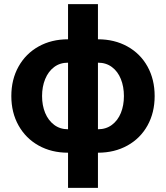

<svg xmlns="http://www.w3.org/2000/svg" viewBox="-20 -727 801 927"><path d="M308.5 -707.2H452.9V180.2H308.5ZM34.7 -263.2Q34.7 -343.5 69.6 -405.8Q104.5 -468.1 166.5 -502.7Q228.6 -537.3 308.5 -537.3H336V10.3H308.5Q228.6 10.3 166.5 -24.3Q104.5 -58.9 69.6 -121.1Q34.7 -183.2 34.7 -263.2ZM324.9 -102.9V-424.4H308.5Q269.4 -424.4 241.3 -403.2Q213.2 -382 198.1 -345.2Q183.1 -308.5 183.1 -263.2Q183.1 -218 198.1 -181.7Q213.2 -145.5 241.5 -124.2Q269.8 -102.9 308.5 -102.9ZM425.7 10.3V-537.3H452.9Q532.8 -537.3 595.2 -502.7Q657.6 -468.1 692.2 -405.8Q726.7 -343.5 726.7 -263.2Q726.7 -183.2 692.2 -121.1Q657.6 -58.9 595.2 -24.3Q532.8 10.3 452.9 10.3ZM578.3 -263.2Q578.3 -308.5 563.6 -345.2Q548.9 -382 520.5 -403.2Q492.2 -424.4 452.9 -424.4H436.8V-102.9H452.9Q492.2 -102.9 520.5 -124.2Q548.9 -145.5 563.6 -181.7Q578.3 -217.9 578.3 -263.2Z"/></svg>

Font: Pretendard Variable
Style: Regular
Weight: 400
Designer: Base glyphs from Inter by Rasmus Andersson; Hangul glyphs from Noto Sans CJK(Source Han Sans) by Jang Soo-young and Kang
Foundry: Kil Hyung-jin
Version: Version 1.100;FEAKit 1.0